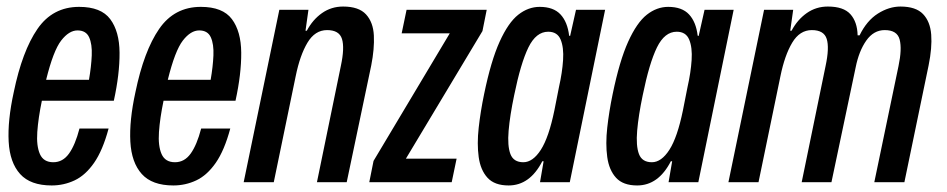

<svg xmlns="http://www.w3.org/2000/svg" viewBox="-20 -557 2896 587"><path d="M138 10Q73 10 41.5 -25Q10 -60 6.5 -124Q3 -188 22 -275Q48 -401 94.5 -468.5Q141 -536 222 -536Q289 -536 317 -498.5Q345 -461 345.5 -396Q346 -331 328 -249H108Q97 -196 94 -153.5Q91 -111 102 -86Q113 -61 143 -61Q172 -61 191 -87.5Q210 -114 223 -164H312Q294 -97 267.5 -59Q241 -21 208 -5.5Q175 10 138 10ZM217 -464Q191 -464 167 -433Q143 -402 121 -313H252Q259 -353 260.5 -387.5Q262 -422 252.5 -443Q243 -464 217 -464Z M510 10Q445 10 413.5 -25Q382 -60 378.5 -124Q375 -188 394 -275Q420 -401 466.5 -468.5Q513 -536 594 -536Q661 -536 689 -498.5Q717 -461 717.5 -396Q718 -331 700 -249H480Q469 -196 466 -153.5Q463 -111 474 -86Q485 -61 515 -61Q544 -61 563 -87.5Q582 -114 595 -164H684Q666 -97 639.5 -59Q613 -21 580 -5.5Q547 10 510 10ZM589 -464Q563 -464 539 -433Q515 -402 493 -313H624Q631 -353 632.5 -387.5Q634 -422 624.5 -443Q615 -464 589 -464Z M725 0 834 -527H923L914 -463H918Q936 -497 964.5 -517Q993 -537 1029 -537Q1077 -537 1099 -513Q1121 -489 1123 -448.5Q1125 -408 1115 -357L1040 0H949L1022 -355Q1034 -411 1025.5 -438Q1017 -465 980 -465Q943 -465 920 -426.5Q897 -388 884 -324L817 0Z M1109 0 1122 -65 1355 -455H1208L1223 -527H1468L1455 -462L1221 -72H1376L1361 0Z M1535 10Q1492 10 1470.5 -13.5Q1449 -37 1443.5 -77Q1438 -117 1443.5 -166.5Q1449 -216 1460 -269Q1481 -371 1507.5 -429.5Q1534 -488 1564.5 -512Q1595 -536 1630 -536Q1672 -536 1693.5 -513Q1715 -490 1720 -448L1723 -447L1741 -527H1830L1722 0H1631L1642 -64H1638Q1600 10 1535 10ZM1580 -61Q1609 -61 1633.5 -99Q1658 -137 1675 -220L1689 -291Q1699 -335 1701.5 -373.5Q1704 -412 1694 -436Q1684 -460 1656 -460Q1619 -460 1595.5 -412Q1572 -364 1552 -266Q1539 -204 1535 -157.5Q1531 -111 1540.5 -86Q1550 -61 1580 -61Z M1928 10Q1885 10 1863.5 -13.5Q1842 -37 1836.5 -77Q1831 -117 1836.5 -166.5Q1842 -216 1853 -269Q1874 -371 1900.5 -429.5Q1927 -488 1957.5 -512Q1988 -536 2023 -536Q2065 -536 2086.5 -513Q2108 -490 2113 -448L2116 -447L2134 -527H2223L2115 0H2024L2035 -64H2031Q1993 10 1928 10ZM1973 -61Q2002 -61 2026.5 -99Q2051 -137 2068 -220L2082 -291Q2092 -335 2094.5 -373.5Q2097 -412 2087 -436Q2077 -460 2049 -460Q2012 -460 1988.5 -412Q1965 -364 1945 -266Q1932 -204 1928 -157.5Q1924 -111 1933.5 -86Q1943 -61 1973 -61Z M2207 0 2316 -527H2405L2396 -463H2400Q2418 -497 2446.5 -517Q2475 -537 2511 -537Q2559 -537 2580 -513.5Q2601 -490 2602 -449H2608Q2630 -494 2664 -515.5Q2698 -537 2733 -537Q2780 -537 2802 -514Q2824 -491 2827 -451Q2830 -411 2819 -357L2745 0H2653L2727 -355Q2738 -407 2730.5 -436Q2723 -465 2685 -465Q2651 -465 2628.5 -433Q2606 -401 2596 -351L2522 0H2431L2504 -355Q2516 -411 2507.5 -438Q2499 -465 2462 -465Q2425 -465 2402 -426.5Q2379 -388 2366 -324L2299 0Z"/></svg>

Font: Mona Sans Condensed Medium
Style: Italic
Weight: 500
Width: 3
Italic angle: -11.7°
Designer: Deni Anggara
Foundry: GitHub
Version: Version 1.001; ttfautohint (v1.8.4.7-5d5b);gftools[0.9.31]